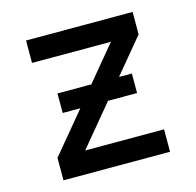

<svg xmlns="http://www.w3.org/2000/svg" viewBox="-84 -617 717 703"><g transform="rotate(-15 275.0 -265.0)"><path d="M73 0V-85L372 -445H73V-530H477V-445L178 -85H477V0ZM416 -239H134V-313H416Z"/></g></svg>

Font: Lode Dark Term
Style: Bold
Weight: 700
Monospace: yes
Designer: Belleve Invis
Foundry: Belleve Invis
Version: Version 29.2.0